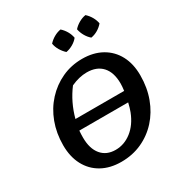

<svg xmlns="http://www.w3.org/2000/svg" viewBox="-204 -1032 1119 1188"><g transform="rotate(-30 355.5 -438.0)"><path d="M319 11Q239 11 180 -22Q121 -55 89 -115.5Q57 -176 57 -258Q57 -344 84.5 -417.5Q112 -491 162.5 -546Q213 -601 280 -632Q347 -663 425 -663Q505 -663 564 -630Q623 -597 655 -537Q687 -477 687 -395Q687 -307 659.5 -233Q632 -159 582.5 -104.5Q533 -50 466 -19.5Q399 11 319 11ZM408 -576Q354 -576 295 -549Q232 -466 204 -361H552Q556 -391 556 -412Q556 -491 517.5 -533.5Q479 -576 408 -576ZM325 -71Q387 -71 439 -111.5Q491 -152 520 -226Q530 -252 538 -287H189Q187 -262 187 -238Q187 -159 223.5 -115Q260 -71 325 -71ZM401 -887Q421 -869 434 -846Q447 -823 451 -799Q435 -779 411 -765.5Q387 -752 363 -748Q344 -765 330 -788.5Q316 -812 312 -837Q329 -856 352.5 -869.5Q376 -883 401 -887ZM579 -887Q599 -869 612 -846Q625 -823 629 -799Q612 -779 589 -765.5Q566 -752 541 -748Q522 -764 508.5 -787.5Q495 -811 490 -837Q507 -856 530.5 -869.5Q554 -883 579 -887Z"/></g></svg>

Font: Piazzolla SemiBold
Style: Italic
Weight: 600
Italic angle: -11.3°
Designer: Juan Pablo del Peral
Foundry: Huerta Tipografica
Version: Version 1.330